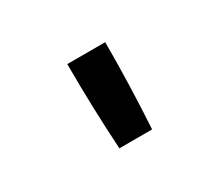

<svg xmlns="http://www.w3.org/2000/svg" viewBox="-70 -927 739 640"><g transform="rotate(-30 300.0 -607.0)"><path d="M237 -442Q232 -524 229.5 -606.5Q227 -689 227 -772H373Q373 -689 370.5 -606.5Q368 -524 363 -442Z"/></g></svg>

Font: Iosevka Extrabold Extended
Style: Regular
Weight: 800
Width: 7
Monospace: yes
Designer: Belleve Invis
Foundry: Belleve Invis
Version: Version 32.5.0; ttfautohint (v1.8.4)